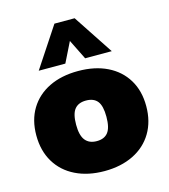

<svg xmlns="http://www.w3.org/2000/svg" viewBox="-114 -855 842 955"><g transform="rotate(-15 307.0 -377.5)"><path d="M24 -250Q24 -329 59 -386.5Q94 -444 157.5 -475Q221 -506 307 -506Q393 -506 456.5 -475Q520 -444 555 -386.5Q590 -329 590 -250Q590 -171 555 -112.5Q520 -54 456 -22.5Q392 9 307 9Q222 9 158 -22.5Q94 -54 59 -112.5Q24 -171 24 -250ZM385 -250Q385 -306 366 -330Q347 -354 307 -354Q268 -354 248.5 -330Q229 -306 229 -250Q229 -195 249 -170Q269 -145 308 -145Q347 -145 366 -169.5Q385 -194 385 -250ZM119 -558 255 -764H359L495 -558H358L307 -661L256 -558Z"/></g></svg>

Font: Nunito Sans Heavy
Style: Regular
Weight: 400
Designer: Vernon Adams
Foundry: Vernon Adams
Version: Version 2.500